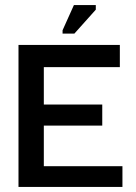

<svg xmlns="http://www.w3.org/2000/svg" viewBox="-20 -741 541 761"><path d="M53.3 0V-563H455V-475H153.7V-326.7H385.3V-243.3H153.7V-82.3H465.3V0ZM274.7 -607.7H228V-621L273 -721H359.7V-702.7Z"/></svg>

Font: Darker Grotesque Light
Style: Regular
Weight: 300
Designer: Gabriel Lam
Foundry: TypeRant
Version: Version 1.000;gftools[0.9.28]